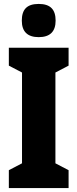

<svg xmlns="http://www.w3.org/2000/svg" viewBox="-20 -957 394 977"><path d="M177 -937C117 -937 91 -909 91 -852C91 -796 120 -768 177 -768C234 -768 263 -796 263 -852C263 -908 237 -937 177 -937ZM329 0V-91L262 -126V-588L329 -623V-714H25V-623L92 -588V-126L25 -91V0Z"/></svg>

Font: Noto Sans Telugu ExtraCondensed Black
Style: Regular
Weight: 900
Width: 2
Designer: Jelle Bosma - Monotype Design Team
Foundry: Monotype Imaging Inc.
Version: Version 2.005